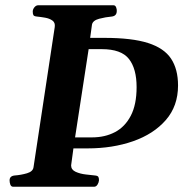

<svg xmlns="http://www.w3.org/2000/svg" viewBox="-20 -713 720 733"><path d="M30.8 0Q22.5 0 19.5 -8.1Q16.6 -16.1 16.6 -24.4Q16.6 -41 35.6 -43Q60.5 -44.9 83 -51.5Q105.5 -58.1 107.9 -74.2L189 -609.9Q191.4 -626.5 180.2 -634.5Q168.9 -642.6 152.1 -645.5Q135.3 -648.4 120.1 -649.9Q110.4 -650.9 107.7 -655Q105 -659.2 105 -668.9Q105 -677.2 111.3 -685.1Q117.7 -692.9 126 -692.9H413.1Q420.4 -692.9 423.3 -685.1Q426.3 -677.2 425.8 -671.4Q425.8 -652.3 407.2 -649.9Q383.3 -647.9 358.6 -641.4Q334 -634.8 331.1 -618.7L324.2 -568.4H378.9Q483.9 -568.4 545.2 -548.8Q606.4 -529.3 633.1 -489Q659.7 -448.7 659.7 -386.7Q659.7 -308.1 613 -254.6Q566.4 -201.2 488 -173.8Q409.7 -146.5 314.9 -146.5H260.3L251.5 -81.5Q251.5 -64.9 268.8 -57.1Q286.1 -49.3 307.9 -46.9Q329.6 -44.4 343.3 -43Q353 -42 355.5 -37.6Q357.9 -33.2 357.9 -24.9Q357.4 -16.6 352.3 -8.3Q347.2 0 338.9 0ZM368.2 -525.4H318.4L266.6 -188.5H331.1Q380.9 -188.5 419.2 -208.7Q457.5 -229 479.5 -271.5Q501.5 -314 501.5 -380.4Q501.5 -450.7 472.2 -488Q442.9 -525.4 368.2 -525.4Z"/></svg>

Font: Gelasio SemiBold
Style: Italic
Weight: 600
Italic angle: -8.5°
Designer: Eben Sorkin
Foundry: Eben Sorkin
Version: Version 1.008